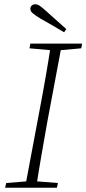

<svg xmlns="http://www.w3.org/2000/svg" viewBox="-20 -878 404 898"><path d="M4 0 9 -22 119 -31H137L251 -22L246 0ZM97 0 165 -362Q180 -440 193.5 -518Q207 -596 219 -674H270L202 -312Q188 -234 174.5 -156Q161 -78 149 0ZM118 -652 122 -674H364L360 -652L249 -642H231ZM290 -742 280 -727Q252 -744 223 -760.5Q194 -777 166 -793Q142 -808 132 -817Q122 -826 122 -836Q122 -846 128.5 -852Q135 -858 145 -858Q155 -858 165 -851.5Q175 -845 195 -827Q218 -806 242.5 -784.5Q267 -763 290 -742Z"/></svg>

Font: Source Serif 4 36pt Light
Style: Italic
Weight: 300
Italic angle: -12°
Designer: Frank Grießhammer
Foundry: Adobe Systems Incorporated
Version: Version 4.004;hotconv 1.0.116;makeotfexe 2.5.65601